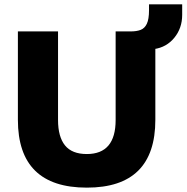

<svg xmlns="http://www.w3.org/2000/svg" viewBox="-20 -849 855 880"><path d="M378 11Q62 11 62 -300V-705H246V-299Q246 -222 278 -182.5Q310 -143 378 -143Q510 -143 510 -299V-705H692V-300Q692 11 378 11ZM686 -624 579 -690V-705Q606 -705 624.5 -712Q643 -719 653 -740Q663 -761 663 -802V-829H815V-781Q815 -720 779 -676Q743 -632 686 -624Z"/></svg>

Font: Mulish Black
Style: Regular
Weight: 900
Designer: Vernon Adams
Foundry: Vernon Adams
Version: Version 3.603; ttfautohint (v1.8.3)